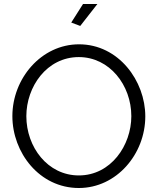

<svg xmlns="http://www.w3.org/2000/svg" viewBox="-20 -937 791 962"><path d="M468 -917H396L337 -824L382 -807ZM375 5C564 5 708 -165 708 -354C708 -532 574 -715 376 -715C187 -715 42 -544 42 -355C42 -173 177 5 375 5ZM112 -355C112 -502 214 -651 375 -651C529 -651 638 -510 638 -355C638 -209 536 -58 375 -58C219 -58 112 -200 112 -355Z"/></svg>

Font: Raleway Reg
Style: Regular
Weight: 400
Designer: Matt McInerney, Pablo Impallari, Rodrigo Fuenzalida
Foundry: Matt McInerney, Pablo Impallari, Rodrigo Fuenzalida
Version: Version 3.00 July 28, 2015